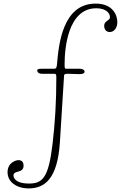

<svg xmlns="http://www.w3.org/2000/svg" viewBox="-20 -845 693 1067"><path d="M336 -424C336 -431 339 -435 355 -435C367 -435 409 -433 421 -433C436 -433 450 -436 450 -447C450 -457 437 -463 424 -463H346C340 -463 339 -468 339 -488C339 -573 356 -799 515 -799C572 -799 591 -770 591 -750C591 -741 587 -737 575 -729C564 -721 559 -714 559 -701C559 -681 571 -667 590 -667C614 -667 632 -690 632 -722C632 -758 610 -825 511 -825C327 -825 306 -594 297 -491C296 -477 294 -463 283 -463H219C196 -463 187 -462 187 -453C187 -445 193 -435 215 -435H282C293 -435 293 -428 293 -409C293 -282 286 -162 272 -45C250 141 218 175 141 175C56 175 55 134 55 130C55 99 111 121 111 75C111 45 88 45 81 45C71 45 22 57 22 112C22 167 73 202 139 202C228 202 300 150 313 -56Z"/></svg>

Font: Life Savers
Style: Regular
Weight: 400
Designer: Pablo Impallari, Rodrigo Fuenzalida, Brenda Gallo
Foundry: Pablo Impallari, Rodrigo Fuenzalida, Brenda Gallo
Version: Version 3.000